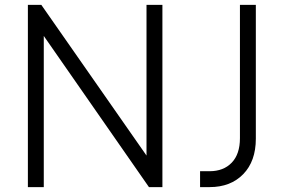

<svg xmlns="http://www.w3.org/2000/svg" viewBox="-20 -765 1159 785"><path d="M94 0V-745H149L579 -129V-745H644V0H589L159 -618V0ZM798 0V-65H837Q894 -65 927.5 -100Q961 -135 961 -200V-745H1026V-198Q1026 -106 974.5 -53Q923 0 837 0Z"/></svg>

Font: Plus Jakarta Sans Light
Style: Regular
Weight: 300
Designer: Gumpita Rahayu
Foundry: Tokotype
Version: Version 2.006; ttfautohint (v1.8.4.7-5d5b)